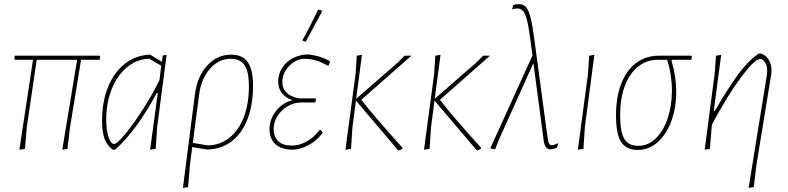

<svg xmlns="http://www.w3.org/2000/svg" viewBox="-20 -722 3821 931"><path d="M463 -432H373L319 -101L307 0L282 4L354 -432H158L110 -106L101 0L74 4L140 -432H53L49 -436L52 -452H463L466 -448Z M788 -456 742 -106 735 0 708 4 745 -271H740Q695 -186 643 -114.5Q591 -43 538 4H527Q499 -17 487 -49Q475 -81 475 -137Q475 -228 503.5 -299Q532 -370 584 -411.5Q636 -453 704 -457H708L765 -422L769 -453ZM753 -333 762 -403 704 -437Q645 -436 597 -397Q549 -358 522 -290.5Q495 -223 495 -141Q495 -93 506 -58.5Q517 -24 533 -24Q548 -24 588.5 -73.5Q629 -123 675.5 -196Q722 -269 753 -333Z M1207 -307Q1207 -214 1180 -144Q1153 -74 1102.5 -36Q1052 2 984 3L912 -9L901 79L892 185L867 189L925 -263Q936 -351 984.5 -404Q1033 -457 1101 -457Q1156 -457 1181.5 -420.5Q1207 -384 1207 -307ZM1187 -305Q1187 -374 1166 -405.5Q1145 -437 1099 -437Q1040 -437 997.5 -388Q955 -339 945 -260L915 -29L988 -17Q1047 -18 1092.5 -54Q1138 -90 1162.5 -155Q1187 -220 1187 -305Z M1581 -424 1574 -405 1568 -404Q1512 -437 1457 -437Q1430 -437 1405 -421Q1380 -405 1364.5 -379Q1349 -353 1349 -325Q1349 -293 1370.5 -272Q1392 -251 1432 -245H1510L1513 -241L1508 -225H1441Q1406 -225 1375 -207Q1344 -189 1325.5 -159.5Q1307 -130 1307 -98Q1307 -58 1329.5 -37Q1352 -16 1395 -16Q1431 -16 1466.5 -35.5Q1502 -55 1530 -92H1536L1545 -78Q1518 -42 1480 -20.5Q1442 1 1402 4Q1346 4 1316.5 -22Q1287 -48 1287 -97Q1287 -144 1319 -184.5Q1351 -225 1399 -236Q1365 -247 1347 -270.5Q1329 -294 1329 -326Q1329 -363 1348 -393Q1367 -423 1401 -440.5Q1435 -458 1476 -458Q1537 -451 1581 -424ZM1527 -675 1540 -671 1541 -665Q1518 -622 1463 -521L1458 -520L1446 -526Q1480 -586 1522 -674Z M1732 -238Q1787 -166 1932 -5L1931 -1Q1923 5 1913 7L1910 6L1706 -234L1689 -106L1682 0L1655 4L1704 -362L1710 -452L1735 -456L1707 -243L1908 -418L1942 -452H1975Z M2113 -238Q2168 -166 2313 -5L2312 -1Q2304 5 2294 7L2291 6L2087 -234L2070 -106L2063 0L2036 4L2085 -362L2091 -452L2116 -456L2088 -243L2289 -418L2323 -452H2356Z M2687 -24 2680 -6Q2664 2 2648 2Q2634 2 2626.5 -9Q2619 -20 2616 -42L2567 -413H2565L2399 -44L2381 2L2357 -2L2562 -453L2552 -527Q2544 -589 2536 -621.5Q2528 -654 2517 -667.5Q2506 -681 2488 -681Q2482 -681 2464 -677V-681L2469 -698Q2484 -702 2497 -702Q2518 -702 2531 -687Q2544 -672 2553 -636Q2562 -600 2571 -531L2636 -49Q2638 -33 2642.5 -25.5Q2647 -18 2656 -18Q2667 -18 2683 -27Z M2816 -106 2809 0 2782 4 2831 -362 2837 -452 2862 -456Z M3238 -432 3236 -428Q3259 -350 3259 -278Q3259 -200 3235.5 -135.5Q3212 -71 3169.5 -33Q3127 5 3073 5Q3016 5 2991.5 -34Q2967 -73 2967 -163Q2967 -251 2992.5 -316.5Q3018 -382 3065 -417Q3112 -452 3176 -452H3332L3335 -448L3332 -432ZM3215 -432H3168Q3115 -432 3073.5 -398.5Q3032 -365 3009.5 -304.5Q2987 -244 2987 -165Q2987 -83 3007 -49Q3027 -15 3075 -15Q3123 -15 3160 -51Q3197 -87 3217.5 -148Q3238 -209 3238 -282Q3238 -360 3215 -432Z M3721 -377 3720 -364 3647 84 3635 185 3610 189 3699 -361 3700 -376Q3701 -401 3690 -418.5Q3679 -436 3666 -436Q3640 -436 3576 -351Q3512 -266 3433 -120L3431 -106L3422 0L3397 4L3445 -362L3452 -452L3477 -456L3441 -184H3446Q3511 -296 3560.5 -363Q3610 -430 3659 -462H3670Q3694 -455 3708 -431.5Q3722 -408 3721 -377Z"/></svg>

Font: Luna Sans Thin
Style: Italic
Weight: 250
Italic angle: -7°
Designer: Juan Pablo del Peral
Foundry: Huerta Tipografica
Version: Version 2.001; ttfautohint (v1.5)